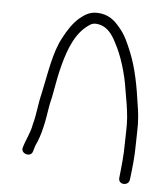

<svg xmlns="http://www.w3.org/2000/svg" viewBox="-47 -559 593 681"><g transform="rotate(5 250.0 -219.0)"><path d="M88 -7C91.5 -20.8 95 -30.9 101 -43C110.5 -66.7 115.7 -87.2 121.5 -115C127.6 -144.2 129.9 -173.7 138 -203C143.2 -227.9 149.9 -270.2 156 -296C171.3 -360.4 191.3 -423.4 234 -460C244.8 -468.1 254.5 -478.7 272 -477.5C309.8 -474.8 329.5 -446 344 -417C367.8 -374.1 387.7 -309.3 396 -251C402.1 -215.5 406.8 -192.3 410 -156C412.6 -127.8 410 -93.1 410 -65C410 -21.9 405.3 20.1 401 59C397.7 85.3 436 86.8 439 63C444 23 449 -18.4 449 -64C449 -78.7 449.3 -94 450 -110C451.3 -143.7 448.2 -177.4 443 -206C434.6 -267.7 422.4 -332.1 401.5 -384C386.7 -420.8 375.2 -447.7 353 -473C333.3 -496.9 311.5 -515 273 -516.5C243.1 -517.6 226 -503.3 209 -490C187.5 -470.8 171.6 -446.4 157 -419C125.9 -363.7 116 -283.9 100 -212C90.8 -175.3 89 -138 79 -103C73.9 -72.3 59.1 -47.3 51 -19C42.3 4.3 81.3 16.6 88 -7Z"/></g></svg>

Font: Just Breathe
Style: Regular
Weight: 400
Foundry: Cannot Into Space Fonts
Version: Version 0.72